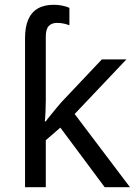

<svg xmlns="http://www.w3.org/2000/svg" viewBox="-20 -785 574 805"><path d="M206 -765Q225 -765 243 -761Q261 -757 271 -752V-679Q264 -682 250 -685.5Q236 -689 219 -689Q197 -689 184.5 -676Q172 -663 172 -631V-363Q172 -347 171 -321Q170 -295 168 -276H172Q178 -285 190 -299.5Q202 -314 214.5 -329.5Q227 -345 236 -355L407 -536H510L293 -307L525 0H419L233 -250L172 -197V0H85V-625Q85 -671 98 -702Q111 -733 138 -749Q165 -765 206 -765Z"/></svg>

Font: Noto Sans Ambassadori
Style: Regular
Weight: 400
Designer: Monotype Design Team
Foundry: Monotype Imaging Inc.
Version: Version 2.013